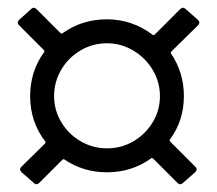

<svg xmlns="http://www.w3.org/2000/svg" viewBox="-20 -550 561 497"><path d="M456 -301Q456 -238 420 -189Q419 -188 419 -187Q419 -185 421 -183L486 -118Q489 -115 489 -112Q489 -108 485 -104L453 -76Q450 -73 447 -73Q443 -73 439 -77L377 -139Q375 -141 373 -141Q372 -141 371 -140Q321 -104 257 -104Q196 -104 147 -137Q146 -138 145 -138Q143 -138 141 -136L82 -77Q79 -74 76.5 -73.5Q74 -73 74 -73Q71 -73 68 -76L36 -104Q32 -108 32 -112Q32 -115 35 -118L96 -178Q98 -180 98 -182Q98 -183 97 -184Q58 -235 58 -301Q58 -365 94 -415Q95 -416 95 -417Q95 -419 93 -421L29 -485Q26 -488 26 -491Q26 -495 30 -499L61 -527Q64 -530 67 -530Q71 -530 75 -526L136 -465Q138 -463 140 -463Q141 -463 142 -464Q192 -500 257 -500Q322 -500 375 -460Q376 -459 377 -459Q379 -459 381 -461L446 -526Q449 -529 451.5 -529.5Q454 -530 454 -530Q457 -530 460 -527L492 -499Q496 -495 496 -492Q496 -488 493 -485L424 -417Q422 -415 422 -413Q422 -412 423 -411Q456 -362 456 -301ZM120 -301Q120 -265 138.5 -234Q157 -203 188.5 -184.5Q220 -166 257 -166Q294 -166 325 -184Q356 -202 375 -233Q394 -264 394 -301Q394 -338 375 -369.5Q356 -401 324.5 -419.5Q293 -438 257 -438Q220 -438 188.5 -419.5Q157 -401 138.5 -369.5Q120 -338 120 -301Z"/></svg>

Font: LinhAnh
Style: Regular
Weight: 400
Designer: Jeremy Tribby
Foundry: Tribby Type
Version: Version 1.408